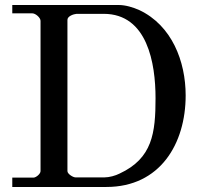

<svg xmlns="http://www.w3.org/2000/svg" viewBox="-20 -743 818 763"><path d="M28.8 -37.1V0H402.8C616.2 0 717.8 -171.9 717.8 -363.8C717.8 -499 663.1 -642.1 533.2 -703.1C508.8 -713.9 479 -723.1 452.1 -723.1H28.8V-689.9H108.9C121.1 -689.9 141.1 -672.9 141.1 -660.2V-63C141.1 -51.8 123 -37.1 112.8 -37.1ZM392.1 -688C565.9 -688 598.1 -491.2 598.1 -353C598.1 -214.8 585.9 -113.8 455.1 -53.2C439 -44.9 414.1 -38.1 396 -38.1H279.8C270 -38.1 248 -51.8 248 -63V-664.1C248 -679.2 272.9 -687 284.2 -688Z"/></svg>

Font: MusGlyphs
Style: Regular
Weight: 400
Version: Version 2.1